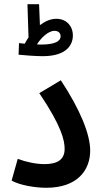

<svg xmlns="http://www.w3.org/2000/svg" viewBox="-20 -884 485 909"><path d="M182 -618C299 -618 325 -675 325 -716C325 -761 294 -795 247 -795C220 -795 194 -784 169 -765L165 -864H110L115 -707C109 -698 103 -688 97 -677C87 -678 78 -679 70 -680L68 -625C87 -623 147 -618 182 -618ZM238 -738C256 -738 267 -728 267 -712C267 -691 244 -673 175 -673C169 -673 162 -673 155 -674C171 -700 206 -738 238 -738ZM35 -29C74 -7 146 5 199 5C347 5 407 -79 407 -171C407 -247 361 -363 268 -504L166 -443C272 -286 286 -219 286 -179C286 -128 251 -107 191 -107C151 -107 103 -117 64 -132Z"/></svg>

Font: Noto Sans Arabic UI Cn SmBd
Style: Regular
Weight: 600
Width: 3
Designer: Monotype Design Team, Nadine Chahine and Nizar Qandah
Foundry: Monotype Imaging Inc.
Version: Version 2.010